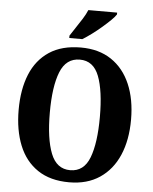

<svg xmlns="http://www.w3.org/2000/svg" viewBox="-61 -982 832 1043"><g transform="rotate(5 354.5 -460.5)"><path d="M355 10Q252 10 183.5 -36Q115 -82 81.5 -165Q48 -248 48 -359Q48 -470 81.5 -552Q115 -634 183.5 -679.5Q252 -725 356 -725Q454 -725 522 -679.5Q590 -634 625.5 -551.5Q661 -469 661 -358Q661 -247 625.5 -164.5Q590 -82 521.5 -36Q453 10 355 10ZM355 -56Q430 -56 460.5 -136Q491 -216 491 -358Q491 -501 460.5 -580Q430 -659 356 -659Q281 -659 249.5 -580Q218 -501 218 -358Q218 -216 249.5 -136Q281 -56 355 -56ZM288 -784Q301 -805 318.5 -830.5Q336 -856 352.5 -882.5Q369 -909 378 -931H535V-921Q527 -908 507 -888.5Q487 -869 461.5 -847Q436 -825 409 -805Q382 -785 359 -771H288Z"/></g></svg>

Font: Noto Serif Georgian Condensed ExtraBold
Style: Regular
Weight: 800
Width: 3
Designer: Monotype Design Team, Akaki Razmadze
Foundry: Google LLC
Version: Version 2.003; ttfautohint (v1.8.4.7-5d5b)